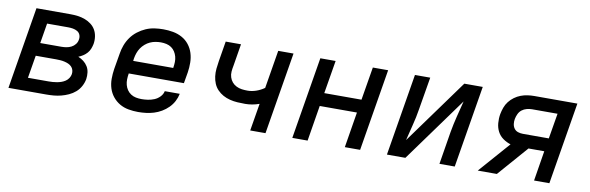

<svg xmlns="http://www.w3.org/2000/svg" viewBox="-42 -860 3685 1199"><g transform="rotate(10 1800.0 -260.0)"><path d="M29 0 115 -520H330Q354 -520 377.5 -517Q401 -514 422.5 -506Q444 -498 462 -484.5Q480 -471 491 -452Q502 -433 505.5 -409.5Q509 -386 505 -362Q502 -347 496 -331.5Q490 -316 479 -303.5Q468 -291 454 -282Q440 -273 425 -267Q444 -259 459.5 -247Q475 -235 485.5 -218Q496 -201 498.5 -180Q501 -159 498 -138Q494 -115 482 -92.5Q470 -70 451 -53.5Q432 -37 409 -26.5Q386 -16 362.5 -10Q339 -4 316 -2Q293 0 269 0ZM310 -310Q325 -310 341 -312.5Q357 -315 372 -322.5Q387 -330 397.5 -343.5Q408 -357 410 -373Q413 -389 407.5 -403Q402 -417 389 -424.5Q376 -432 361 -434.5Q346 -437 330 -437H197L176 -310ZM138 -83H269Q282 -83 295.5 -84Q309 -85 322.5 -87.5Q336 -90 349 -94.5Q362 -99 374 -107Q386 -115 394 -127.5Q402 -140 404 -153Q406 -166 402.5 -178.5Q399 -191 390 -200Q381 -209 369.5 -214Q358 -219 345 -222Q332 -225 318.5 -226Q305 -227 292 -227H162Z M852 8Q821 8 790.5 2.5Q760 -3 734.5 -18Q709 -33 690.5 -56Q672 -79 663 -107.5Q654 -136 654 -167.5Q654 -199 659 -231L676 -331Q680 -358 690 -385Q700 -412 717 -436Q734 -460 758 -478.5Q782 -497 808.5 -508.5Q835 -520 863 -524Q891 -528 918 -528Q950 -528 980.5 -522.5Q1011 -517 1037.5 -502.5Q1064 -488 1082.5 -464.5Q1101 -441 1110 -412.5Q1119 -384 1119.5 -352.5Q1120 -321 1115 -289L1103 -219H753V-217Q750 -199 749.5 -181Q749 -163 753.5 -146Q758 -129 767.5 -115Q777 -101 791.5 -91.5Q806 -82 823.5 -78.5Q841 -75 859 -75Q879 -75 899.5 -78Q920 -81 939.5 -89Q959 -97 974.5 -113Q990 -129 994 -149H1089Q1084 -124 1072 -101Q1060 -78 1041 -59Q1022 -40 999 -26.5Q976 -13 951.5 -5.5Q927 2 902 5Q877 8 852 8ZM767 -301H1021V-303Q1024 -321 1024.5 -339Q1025 -357 1020.5 -373.5Q1016 -390 1007 -404Q998 -418 984.5 -427.5Q971 -437 953.5 -441Q936 -445 918 -445Q901 -445 883.5 -442Q866 -439 849.5 -431.5Q833 -424 818.5 -411.5Q804 -399 794 -384Q784 -369 778 -352Q772 -335 769 -317Z M1562 0 1591 -174Q1569 -166 1546.5 -162Q1524 -158 1502 -158Q1477 -158 1452.5 -159.5Q1428 -161 1404.5 -167Q1381 -173 1361 -184Q1341 -195 1325 -211.5Q1309 -228 1300 -249.5Q1291 -271 1288 -295Q1285 -319 1287.5 -344Q1290 -369 1294 -393L1315 -520H1412L1389 -380Q1385 -361 1383.5 -342Q1382 -323 1387.5 -306Q1393 -289 1404 -276Q1415 -263 1431 -255Q1447 -247 1465 -244.5Q1483 -242 1502 -242Q1529 -242 1556.5 -251.5Q1584 -261 1608 -278L1648 -520H1745L1659 0Z M1829 0 1915 -520H2012L1977 -310H2213L2248 -520H2345L2259 0H2162L2199 -226H1963L1926 0Z M2429 0 2515 -520H2612L2577 -312Q2569 -261 2556 -211Q2543 -161 2531 -110L2828 -520H2945L2859 0H2762L2796 -208Q2805 -259 2817.5 -309Q2830 -359 2843 -410L2546 0Z M3005 0 3178 -197Q3152 -205 3129.5 -221Q3107 -237 3094.5 -261Q3082 -285 3079.5 -314Q3077 -343 3082 -372Q3086 -393 3093.5 -414Q3101 -435 3115 -453Q3129 -471 3147.5 -484.5Q3166 -498 3187 -506Q3208 -514 3229.5 -517Q3251 -520 3272 -520H3545L3459 0H3362L3393 -191H3293L3126 0ZM3242 -275H3407L3434 -436H3272Q3256 -436 3239 -431.5Q3222 -427 3208.5 -416.5Q3195 -406 3187.5 -390Q3180 -374 3177 -358Q3174 -342 3176 -326Q3178 -310 3187 -297.5Q3196 -285 3211 -280Q3226 -275 3242 -275Z"/></g></svg>

Font: Iosevka Md Ex Obl
Style: Regular
Weight: 500
Width: 7
Italic angle: -9°
Monospace: yes
Designer: Belleve Invis
Foundry: Belleve Invis
Version: Version 32.5.0; ttfautohint (v1.8.4)